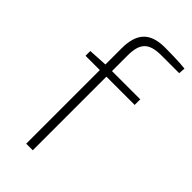

<svg xmlns="http://www.w3.org/2000/svg" viewBox="-226 -770 826 826"><g transform="rotate(45 186.5 -357.5)"><path d="M263 -680H371L373 -710C338 -714 279 -715 250 -715C155 -715 120 -668 120 -579V-482L33 -477V-448H120V0H160V-448H332V-482H160V-577C160 -653 188 -680 263 -680Z"/></g></svg>

Font: Exo 2 Extra Light
Style: Regular
Weight: 250
Designer: Natanael Gama
Version: Version 1.001;PS 001.001;hotconv 1.0.88;makeotf.lib2.5.64775